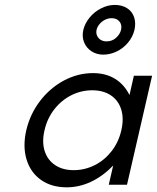

<svg xmlns="http://www.w3.org/2000/svg" viewBox="-20 -762 647 792"><path d="M88.4 -224.6Q104 -291.5 145 -345.2Q186 -398.9 243.4 -429.7Q300.8 -460.4 363.8 -460.4Q415.5 -460.4 453.6 -437.5Q491.7 -414.6 514.2 -370.1L532.2 -449.7H607.4L503.9 0H428.7L446.8 -79.1Q404.3 -35.2 355.5 -12.2Q306.6 10.7 255.4 10.7Q192.4 10.7 149.2 -19.8Q106 -50.3 89.6 -104Q73.2 -157.7 88.4 -224.6ZM284.2 -60.1Q329.1 -60.1 369.9 -80.3Q410.6 -100.6 439.9 -137.9Q469.2 -175.3 480.5 -224.6Q491.7 -272.9 480 -310.5Q468.3 -348.1 437 -368.9Q405.8 -389.6 360.4 -389.6Q315.4 -389.6 274.7 -369.4Q233.9 -349.1 204.3 -311.5Q174.8 -273.9 163.6 -224.6Q152.3 -176.3 164.3 -138.9Q176.3 -101.6 207.5 -80.8Q238.8 -60.1 284.2 -60.1ZM323.7 -638.7Q330.1 -665.5 349.6 -689.5Q369.1 -713.4 397 -727.5Q424.8 -741.7 453.1 -741.7Q483.9 -741.7 504.9 -727.8Q525.9 -713.9 533.4 -690.4Q541 -667 534.7 -638.7Q527.8 -609.9 508.3 -586.4Q488.8 -563 461.7 -549.8Q434.6 -536.6 405.8 -536.6Q378.9 -536.6 357.7 -550.3Q336.4 -564 326.9 -587.4Q317.4 -610.8 323.7 -638.7ZM419.4 -591.3Q442.4 -591.3 458.7 -606Q475.1 -620.6 479.5 -639.6Q483.9 -659.7 472.7 -673.3Q461.4 -687 440.4 -687Q425.8 -687 412.6 -680.2Q399.4 -673.3 390.4 -662.4Q381.3 -651.4 378.4 -639.6Q374 -620.1 386 -605.7Q397.9 -591.3 419.4 -591.3Z"/></svg>

Font: Glacial Indifference
Style: Italic
Weight: 400
Designer: Alfredo Marco Pradil
Foundry: Alfredo Marco Pradil
Version: Version 1.312